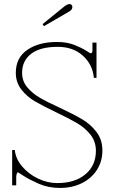

<svg xmlns="http://www.w3.org/2000/svg" viewBox="-20 -917 565 947"><path d="M190 -798 297 -885Q313 -897 323 -897Q329 -897 333 -893Q337 -889 337 -883Q337 -869 321 -860L197 -788ZM69 -67Q65 -67 62.5 -59.5Q60 -52 60 -42V-3H40V-177H53Q57 -135 88 -97.5Q119 -60 166 -37Q213 -14 263 -14Q350 -14 401.5 -57.5Q453 -101 453 -173Q453 -219 426.5 -252.5Q400 -286 361 -309Q322 -332 257 -363Q190 -395 151 -418Q112 -441 85 -476Q58 -511 58 -558Q58 -632 114.5 -671Q171 -710 261 -710Q310 -710 346.5 -695.5Q383 -681 404 -667.5Q425 -654 427 -654Q436 -654 436 -670V-707H456V-533H443Q437 -599 388.5 -642.5Q340 -686 265 -686Q178 -686 133.5 -651.5Q89 -617 89 -558Q89 -517 114 -487Q139 -457 175.5 -435.5Q212 -414 274 -386Q344 -353 385.5 -328.5Q427 -304 456 -266Q485 -228 485 -175Q485 -121 458 -79Q431 -37 383.5 -13.5Q336 10 276 10Q218 10 170.5 -11Q123 -32 96.5 -49.5Q70 -67 69 -67Z"/></svg>

Font: Taviraj Thin
Style: Regular
Weight: 250
Designer: Katatrad Team
Foundry: CadsonDemak
Version: Version 1.001